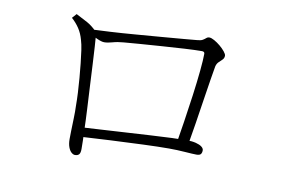

<svg xmlns="http://www.w3.org/2000/svg" viewBox="-64 -723 1128 769"><g transform="rotate(10 500.0 -338.5)"><path d="M719 -170H673Q680 -212 688.5 -267Q697 -322 704.5 -377.5Q712 -433 716.5 -479Q721 -525 721 -549Q721 -558 710 -558Q684 -558 640 -555.5Q596 -553 547 -549.5Q498 -546 457 -543Q416 -540 395 -538Q370 -536 351 -530.5Q332 -525 318 -525Q307 -525 288.5 -533.5Q270 -542 263 -547V-567Q288 -568 334.5 -570.5Q381 -573 435.5 -577.5Q490 -582 542 -586Q594 -590 632 -593.5Q670 -597 682 -598Q698 -599 705.5 -603.5Q713 -608 718 -612.5Q723 -617 730 -617Q738 -617 750.5 -610Q763 -603 775 -593Q787 -583 795.5 -572.5Q804 -562 804 -556Q804 -546 797.5 -539.5Q791 -533 783.5 -526Q776 -519 773 -507Q770 -491 764 -453.5Q758 -416 750.5 -367Q743 -318 735 -266.5Q727 -215 719 -170ZM190 -617Q216 -604 236 -593Q256 -582 275 -563Q279 -559 279.5 -555Q280 -551 281 -543Q282 -531 284 -501Q286 -471 288 -430Q290 -389 292.5 -342.5Q295 -296 297.5 -249Q300 -202 301 -162Q302 -138 302.5 -122.5Q303 -107 303 -88Q303 -72 297.5 -66Q292 -60 281 -60Q274 -60 266.5 -66.5Q259 -73 254 -86.5Q249 -100 249 -119Q249 -128 249.5 -151.5Q250 -175 251 -203Q252 -231 251 -254Q251 -279 249.5 -308Q248 -337 245.5 -367Q243 -397 240 -425.5Q237 -454 233.5 -478Q230 -502 225 -518Q218 -544 205 -563.5Q192 -583 174 -599ZM274 -135V-173Q312 -175 361 -178Q410 -181 462.5 -184Q515 -187 564 -190Q613 -193 652 -194.5Q691 -196 713 -196Q734 -196 749.5 -192Q765 -188 773.5 -181.5Q782 -175 782 -167Q782 -157 777.5 -151.5Q773 -146 760 -146Q747 -146 713.5 -148.5Q680 -151 648 -151Q606 -151 543 -148.5Q480 -146 409.5 -142.5Q339 -139 274 -135Z"/></g></svg>

Font: Noto Serif HK
Style: Regular
Weight: 200
Designer: Ryoko NISHIZUKA 西塚涼子 (kana & ideographs); Frank Grießhammer (Latin, Greek & Cyrillic); Wenlong ZHANG 张文龙 (bopomofo); San
Foundry: Adobe
Version: Version 2.001;hotconv 1.1.0;makeotfexe 2.6.0